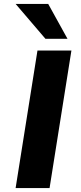

<svg xmlns="http://www.w3.org/2000/svg" viewBox="-20 -964 415 984"><path d="M60 0 172 -705H346L234 0ZM213 -765 60 -944H227L326 -765Z"/></svg>

Font: Nunito Sans 7pt SemiExpanded ExtraBold
Style: Italic
Weight: 800
Width: 6
Italic angle: -9°
Designer: Vernon Adams
Foundry: Vernon Adams
Version: Version 3.101;gftools[0.9.27]